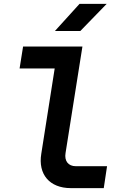

<svg xmlns="http://www.w3.org/2000/svg" viewBox="-20 -970 640 990"><path d="M263 -810H394L530 -950H390ZM345 0H515L532 -113H371C332 -113 311 -140 318 -181L405 -730H99L81 -617H262L193 -178C175 -71 236 0 345 0Z"/></svg>

Font: JetBrains Mono
Style: Bold Italic
Weight: 558
Italic angle: -9°
Monospace: yes
Designer: Philipp Nurullin, Konstantin Bulenkov
Foundry: JetBrains
Version: Version 2.305